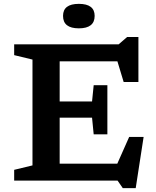

<svg xmlns="http://www.w3.org/2000/svg" viewBox="-20 -937 808 996"><path d="M53.5 0V-56L148.5 -79V-628L53.5 -651V-707H595.5L639.5 -745H698V-511.5H621.5L589 -619H289.5V-410.5H457.5L466 -495H537V-240H466L457.5 -326.5H289.5V-88H588.5L650 -226.5H725L684 39H617L590 0ZM389 -790Q307 -790 307 -854.5Q307 -917 389 -917Q471 -917 471 -854.5Q471 -790 389 -790Z"/></svg>

Font: Newsreader Caption Medium
Style: Regular
Weight: 500
Designer: Hugues Gentile
Foundry: Production Type
Version: Version 1.001